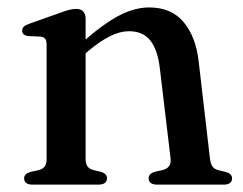

<svg xmlns="http://www.w3.org/2000/svg" viewBox="-20 -501 660 521"><path d="M212.3 -450.5V-69.9Q212.3 -56.2 217.4 -49.4Q222.5 -42.6 232.4 -39.8L254.4 -34.6Q270.3 -29.3 270.3 -17.6Q270.3 0 246.8 0H68.2Q56.6 0 51 -4.6Q45.5 -9.1 45.5 -16.8Q45.5 -23.2 49.7 -27.6Q54 -31.9 62.8 -34.5L86.4 -39.8Q96.3 -42.7 101.4 -49.3Q106.5 -55.9 106.5 -69.6V-379Q106.5 -390.5 102.7 -395.6Q98.9 -400.7 90.1 -401.7L56.3 -403.1Q47.6 -404.5 43.9 -408.1Q40.2 -411.8 40.2 -417.6Q40.2 -424.2 44.4 -428.5Q48.7 -432.8 60.1 -436.8L142.3 -466Q158.2 -471.8 168.3 -474.4Q178.3 -476.9 186.4 -476.9Q199.3 -476.9 205.8 -469.9Q212.3 -462.8 212.3 -450.5ZM197.9 -344.1 178.1 -364.1 200 -383.2Q259.4 -435.8 302.2 -458.3Q345 -480.8 384.8 -480.8Q445.3 -480.8 478.6 -440.7Q511.9 -400.5 519.3 -332.8L549.6 -71.7Q551.3 -57.1 556.2 -49.8Q561 -42.4 571.5 -39.5L592.4 -34.5Q601.2 -31.9 605.5 -27.6Q609.7 -23.2 609.7 -16.8Q609.7 -9.1 604.3 -4.6Q598.9 0 587 0H406.8Q383.3 0 383.3 -17.6Q383.3 -29.3 398.9 -34.6L422.1 -39.8Q432.9 -42.6 438.7 -50Q444.5 -57.4 442.8 -71.7L413.6 -316.6Q407.6 -366.3 387.7 -391.3Q367.8 -416.3 329.7 -416.3Q305.8 -416.3 278.8 -402.9Q251.7 -389.6 219.6 -362.6Z"/></svg>

Font: Fraunces
Style: Regular
Weight: 900
Version: Version 1.000;[b76b70a41]